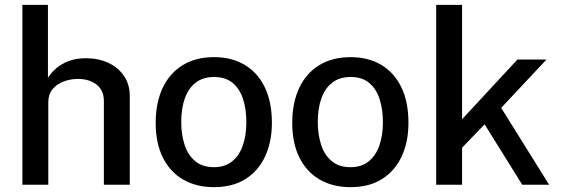

<svg xmlns="http://www.w3.org/2000/svg" viewBox="-20 -763 2318 793"><path d="M72.5 0V-743H178V-441.5Q190.5 -462 211.8 -480.5Q233 -499 263.8 -510.8Q294.5 -522.5 335.5 -522.5Q386 -522.5 426.8 -503.8Q467.5 -485 491.8 -449.8Q516 -414.5 516 -366V0H409V-346.5Q409 -390 379 -413.5Q349 -437 302 -437Q270.5 -437 242.2 -426.2Q214 -415.5 196.8 -394.2Q179.5 -373 179.5 -341V0Z M863.5 10Q791 10 736.8 -21.2Q682.5 -52.5 652.8 -112Q623 -171.5 623 -256Q623 -337.5 651.2 -398.5Q679.5 -459.5 733.5 -493.2Q787.5 -527 864 -527Q937 -527 990.5 -495.2Q1044 -463.5 1073.5 -402.8Q1103 -342 1103 -256Q1103 -177.5 1075.2 -117.5Q1047.5 -57.5 994.2 -23.8Q941 10 863.5 10ZM864 -72.5Q908 -72.5 937.8 -95.8Q967.5 -119 982.5 -161.2Q997.5 -203.5 997.5 -259Q997.5 -310.5 984.2 -352.8Q971 -395 941.5 -420Q912 -445 864 -445Q819 -445 789 -422.2Q759 -399.5 743.8 -357.8Q728.5 -316 728.5 -259Q728.5 -208.5 742 -166Q755.5 -123.5 785.5 -98Q815.5 -72.5 864 -72.5Z M1427.5 10Q1355 10 1300.8 -21.2Q1246.5 -52.5 1216.8 -112Q1187 -171.5 1187 -256Q1187 -337.5 1215.2 -398.5Q1243.5 -459.5 1297.5 -493.2Q1351.5 -527 1428 -527Q1501 -527 1554.5 -495.2Q1608 -463.5 1637.5 -402.8Q1667 -342 1667 -256Q1667 -177.5 1639.2 -117.5Q1611.5 -57.5 1558.2 -23.8Q1505 10 1427.5 10ZM1428 -72.5Q1472 -72.5 1501.8 -95.8Q1531.5 -119 1546.5 -161.2Q1561.5 -203.5 1561.5 -259Q1561.5 -310.5 1548.2 -352.8Q1535 -395 1505.5 -420Q1476 -445 1428 -445Q1383 -445 1353 -422.2Q1323 -399.5 1307.8 -357.8Q1292.5 -316 1292.5 -259Q1292.5 -208.5 1306 -166Q1319.5 -123.5 1349.5 -98Q1379.5 -72.5 1428 -72.5Z M2248 0H2137L1981.5 -249.5L1888.5 -153V0H1781.5V-743H1888.5V-270.5L2117 -517H2237L2050 -317.5Z"/></svg>

Font: Public Sans Medium
Style: Regular
Weight: 500
Designer: The Public Sans Project Authors: Dan O. Williams and USWDS (Libre Franklin designed by Pablo Impallari and Rodrigo Fuenz
Version: Version 1.007